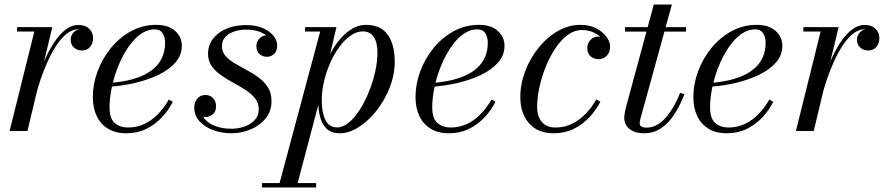

<svg xmlns="http://www.w3.org/2000/svg" viewBox="-20 -580 3937 850"><path d="M22.5 0 132 -440.5H55.5V-460H211.5L101.5 0ZM126 -152.5Q135 -193 149 -237Q163 -281 181.5 -322.2Q200 -363.5 222.8 -396.8Q245.5 -430 271.8 -449.8Q298 -469.5 327 -469.5Q357.5 -469.5 374.8 -453Q392 -436.5 392 -411.5Q392 -388.5 379 -372.5Q366 -356.5 343 -356.5Q321.5 -356.5 307.2 -369.5Q293 -382.5 293 -403.5Q293 -423.5 306.5 -437.5Q320 -451.5 343.5 -451.5Q364.5 -451.5 377.8 -441Q391 -430.5 391 -411.5H371.5Q371.5 -427.5 360.2 -439Q349 -450.5 328 -450.5Q301 -450.5 276.2 -431.2Q251.5 -412 230.2 -379.8Q209 -347.5 191.2 -308.2Q173.5 -269 159.8 -228.5Q146 -188 137.5 -152.5Z M539 10Q491 10 458 -10.2Q425 -30.5 408 -66.5Q391 -102.5 391 -150Q391 -207.5 412 -264.2Q433 -321 471 -367.5Q509 -414 560.2 -442Q611.5 -470 671.5 -470Q725.5 -470 755.2 -443.2Q785 -416.5 785 -377Q785 -336 757 -303.8Q729 -271.5 682.2 -249Q635.5 -226.5 579.2 -213.2Q523 -200 466 -196V-213Q508.5 -216 546 -224.2Q583.5 -232.5 613.8 -246.5Q644 -260.5 665.8 -281Q687.5 -301.5 699.2 -328.8Q711 -356 711 -391Q711 -414.5 700.2 -432.2Q689.5 -450 664.5 -450Q636 -450 610.2 -434Q584.5 -418 562.2 -390.2Q540 -362.5 522 -327.5Q504 -292.5 491.2 -253.8Q478.5 -215 471.8 -176.8Q465 -138.5 465 -105Q465 -55 488.2 -35.2Q511.5 -15.5 546.5 -15.5Q586.5 -15.5 619.8 -31.5Q653 -47.5 680 -75.5Q707 -103.5 727.5 -139.5L745 -129Q725.5 -91 695.8 -59.5Q666 -28 626.8 -9Q587.5 10 539 10Z M1005.5 10Q963.5 10 925.8 -3.2Q888 -16.5 864 -42.2Q840 -68 840 -105Q840 -127 853.2 -143.2Q866.5 -159.5 890 -159.5Q910.5 -159.5 923.5 -145.2Q936.5 -131 936.5 -109Q936.5 -86 922 -74Q907.5 -62 888.5 -62Q875.5 -62 864.5 -66.5Q853.5 -71 847.2 -80.5Q841 -90 841 -105H868Q868 -74.5 886.2 -53.2Q904.5 -32 935.8 -21Q967 -10 1005 -10Q1033 -10 1060.8 -19.2Q1088.5 -28.5 1107 -47.8Q1125.5 -67 1125.5 -96Q1125.5 -124 1109.2 -144.5Q1093 -165 1067.5 -181.5Q1042 -198 1013.2 -213.5Q984.5 -229 959 -246.8Q933.5 -264.5 917.2 -287.5Q901 -310.5 901 -342Q901 -379 922.5 -407.8Q944 -436.5 982 -452.8Q1020 -469 1069 -469Q1113 -469 1143.8 -455.5Q1174.5 -442 1190.8 -421.5Q1207 -401 1207 -380Q1207 -353 1193.2 -340.8Q1179.5 -328.5 1162 -328.5Q1143.5 -328.5 1129.2 -340.2Q1115 -352 1115 -376.5Q1115 -395 1128.2 -409.2Q1141.5 -423.5 1162 -423.5Q1178 -423.5 1192 -411.2Q1206 -399 1206 -380H1182.5Q1182.5 -398 1168.8 -413.8Q1155 -429.5 1129.8 -439.2Q1104.5 -449 1069 -449Q1043.5 -449 1019 -441.2Q994.5 -433.5 978.5 -417.2Q962.5 -401 962.5 -375.5Q962.5 -350.5 978.2 -332.5Q994 -314.5 1019 -299.8Q1044 -285 1072.2 -270Q1100.5 -255 1125.5 -236.5Q1150.5 -218 1166.2 -193Q1182 -168 1182 -132Q1182 -87.5 1156 -55.8Q1130 -24 1089.5 -7Q1049 10 1005.5 10Z M1212.5 250 1397.5 -440.5H1330.5V-460H1469.5L1430 -291.5L1407.5 -213L1401.5 -162L1292.5 250ZM1140 250V230.5H1379.5V250ZM1472.5 -16Q1498.5 -16 1524.2 -37.2Q1550 -58.5 1572.8 -94.2Q1595.5 -130 1613.2 -173.8Q1631 -217.5 1641 -262.8Q1651 -308 1651 -347.5Q1651 -391.5 1634.8 -416.2Q1618.5 -441 1586 -441Q1558.5 -441 1531.8 -422.2Q1505 -403.5 1482 -372Q1459 -340.5 1441.5 -300.8Q1424 -261 1414.2 -218.5Q1404.5 -176 1404.5 -136Q1404.5 -81.5 1420.8 -48.8Q1437 -16 1472.5 -16ZM1484 10Q1447 10 1426.2 -10Q1405.5 -30 1397 -63Q1388.5 -96 1388.5 -134.5Q1388.5 -169 1395.8 -207.2Q1403 -245.5 1416.5 -283Q1430 -320.5 1449 -354.2Q1468 -388 1491.8 -414Q1515.5 -440 1543 -455Q1570.5 -470 1600.5 -470Q1665.5 -470 1696.5 -426.2Q1727.5 -382.5 1727.5 -307.5Q1727.5 -250 1705.8 -193.8Q1684 -137.5 1648 -91.5Q1612 -45.5 1569 -17.8Q1526 10 1484 10Z M1967.5 10Q1919.5 10 1886.5 -10.2Q1853.5 -30.5 1836.5 -66.5Q1819.5 -102.5 1819.5 -150Q1819.5 -207.5 1840.5 -264.2Q1861.5 -321 1899.5 -367.5Q1937.5 -414 1988.8 -442Q2040 -470 2100 -470Q2154 -470 2183.8 -443.2Q2213.5 -416.5 2213.5 -377Q2213.5 -336 2185.5 -303.8Q2157.5 -271.5 2110.8 -249Q2064 -226.5 2007.8 -213.2Q1951.5 -200 1894.5 -196V-213Q1937 -216 1974.5 -224.2Q2012 -232.5 2042.2 -246.5Q2072.5 -260.5 2094.2 -281Q2116 -301.5 2127.8 -328.8Q2139.5 -356 2139.5 -391Q2139.5 -414.5 2128.8 -432.2Q2118 -450 2093 -450Q2064.5 -450 2038.8 -434Q2013 -418 1990.8 -390.2Q1968.5 -362.5 1950.5 -327.5Q1932.5 -292.5 1919.8 -253.8Q1907 -215 1900.2 -176.8Q1893.5 -138.5 1893.5 -105Q1893.5 -55 1916.8 -35.2Q1940 -15.5 1975 -15.5Q2015 -15.5 2048.2 -31.5Q2081.5 -47.5 2108.5 -75.5Q2135.5 -103.5 2156 -139.5L2173.5 -129Q2154 -91 2124.2 -59.5Q2094.5 -28 2055.2 -9Q2016 10 1967.5 10Z M2432 10Q2360 10 2321.8 -34.5Q2283.5 -79 2283.5 -150Q2283.5 -208 2305 -264.8Q2326.5 -321.5 2363.8 -368Q2401 -414.5 2449 -442.2Q2497 -470 2550 -470Q2591 -470 2620.2 -454.2Q2649.5 -438.5 2665.2 -416.5Q2681 -394.5 2681 -375Q2681 -348.5 2666.2 -333.2Q2651.5 -318 2629.5 -318Q2611 -318 2595.5 -330Q2580 -342 2580 -368Q2580 -388.5 2594 -403.2Q2608 -418 2627 -418Q2641.5 -418 2653.5 -414.5Q2665.5 -411 2672.8 -401.8Q2680 -392.5 2680 -375H2661Q2661 -390.5 2647 -407.2Q2633 -424 2609.5 -435.5Q2586 -447 2556.5 -447Q2522.5 -447 2492.2 -424.5Q2462 -402 2437.5 -364.5Q2413 -327 2395 -282Q2377 -237 2367.5 -191Q2358 -145 2358 -106.5Q2358 -64 2379.2 -39.8Q2400.5 -15.5 2439 -15.5Q2479 -15.5 2512.2 -31.8Q2545.5 -48 2572.5 -76Q2599.5 -104 2620 -140L2638 -129.5Q2618.5 -92 2588.5 -60.2Q2558.5 -28.5 2519.2 -9.2Q2480 10 2432 10Z M2832 10Q2801 10 2781.5 0.2Q2762 -9.5 2752.8 -25.2Q2743.5 -41 2743.5 -58Q2743.5 -66 2746 -80.5Q2748.5 -95 2752.5 -110L2874.5 -560H2954.5L2816.5 -59Q2815 -54 2813.5 -47.2Q2812 -40.5 2812 -33.5Q2812 -15 2843 -15Q2864 -15 2884.2 -25Q2904.5 -35 2923 -54.5Q2941.5 -74 2958.8 -102.8Q2976 -131.5 2991 -169L3010 -163Q2988.5 -108 2962.2 -69.2Q2936 -30.5 2903.8 -10.2Q2871.5 10 2832 10ZM2747 -440V-460H3017V-440Z M3197.5 10Q3149.5 10 3116.5 -10.2Q3083.5 -30.5 3066.5 -66.5Q3049.5 -102.5 3049.5 -150Q3049.5 -207.5 3070.5 -264.2Q3091.5 -321 3129.5 -367.5Q3167.5 -414 3218.8 -442Q3270 -470 3330 -470Q3384 -470 3413.8 -443.2Q3443.5 -416.5 3443.5 -377Q3443.5 -336 3415.5 -303.8Q3387.5 -271.5 3340.8 -249Q3294 -226.5 3237.8 -213.2Q3181.5 -200 3124.5 -196V-213Q3167 -216 3204.5 -224.2Q3242 -232.5 3272.2 -246.5Q3302.5 -260.5 3324.2 -281Q3346 -301.5 3357.8 -328.8Q3369.5 -356 3369.5 -391Q3369.5 -414.5 3358.8 -432.2Q3348 -450 3323 -450Q3294.5 -450 3268.8 -434Q3243 -418 3220.8 -390.2Q3198.5 -362.5 3180.5 -327.5Q3162.5 -292.5 3149.8 -253.8Q3137 -215 3130.2 -176.8Q3123.5 -138.5 3123.5 -105Q3123.5 -55 3146.8 -35.2Q3170 -15.5 3205 -15.5Q3245 -15.5 3278.2 -31.5Q3311.5 -47.5 3338.5 -75.5Q3365.5 -103.5 3386 -139.5L3403.5 -129Q3384 -91 3354.2 -59.5Q3324.5 -28 3285.2 -9Q3246 10 3197.5 10Z M3503.5 0 3613 -440.5H3536.5V-460H3692.5L3582.5 0ZM3607 -152.5Q3616 -193 3630 -237Q3644 -281 3662.5 -322.2Q3681 -363.5 3703.8 -396.8Q3726.5 -430 3752.8 -449.8Q3779 -469.5 3808 -469.5Q3838.5 -469.5 3855.8 -453Q3873 -436.5 3873 -411.5Q3873 -388.5 3860 -372.5Q3847 -356.5 3824 -356.5Q3802.5 -356.5 3788.2 -369.5Q3774 -382.5 3774 -403.5Q3774 -423.5 3787.5 -437.5Q3801 -451.5 3824.5 -451.5Q3845.5 -451.5 3858.8 -441Q3872 -430.5 3872 -411.5H3852.5Q3852.5 -427.5 3841.2 -439Q3830 -450.5 3809 -450.5Q3782 -450.5 3757.2 -431.2Q3732.5 -412 3711.2 -379.8Q3690 -347.5 3672.2 -308.2Q3654.5 -269 3640.8 -228.5Q3627 -188 3618.5 -152.5Z"/></svg>

Font: Bodoni Moda
Style: Italic
Weight: 400
Italic angle: -13°
Designer: Owen Earl
Foundry: indestructible type
Version: Version 2.005